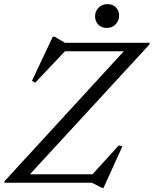

<svg xmlns="http://www.w3.org/2000/svg" viewBox="-36 -886 746 931"><path d="M690.5 -678.5 687.5 -669 99.5 -30.5 93.5 -41H412.5L540 -181L557.5 -176.5L466 25H458.5L409.5 0H-15.5L-12.5 -9L574 -648L589 -637.5H279L134.5 -485L119 -494L220 -708H229L279 -678.5ZM481.5 -750.5Q456 -750.5 440.5 -766.8Q425 -783 425 -806.5Q425 -831.5 442 -848.8Q459 -866 485 -866Q511 -866 526.2 -850Q541.5 -834 541.5 -810Q541.5 -785.5 524.8 -768Q508 -750.5 481.5 -750.5Z"/></svg>

Font: Newsreader 28pt
Style: Italic
Weight: 400
Italic angle: -17°
Version: Version 1.003